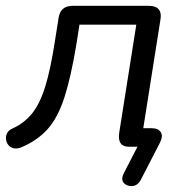

<svg xmlns="http://www.w3.org/2000/svg" viewBox="-29 -506 648 662"><path d="M457 113Q446 134 427.5 135.5Q409 137 398 125Q387 113 398 91L445 0H416Q375 0 382 -48L441 -421H245L235 -357Q216 -241 193 -170Q170 -99 134 -59.5Q98 -20 42 3Q24 9 11.5 3Q-1 -3 -6 -16Q-11 -29 -6.5 -42.5Q-2 -56 14 -63Q54 -81 81 -114Q108 -147 126.5 -206Q145 -265 160 -362L173 -444Q179 -486 222 -486H483Q533 -486 524 -437L465 -64H493Q516 -64 525 -51Q534 -38 523 -15Z"/></svg>

Font: Nunito
Style: Italic
Weight: 400
Italic angle: -9°
Designer: Vernon Adams
Foundry: Vernon Adams
Version: Version 3.601; ttfautohint (v1.8.2.53-6de2)